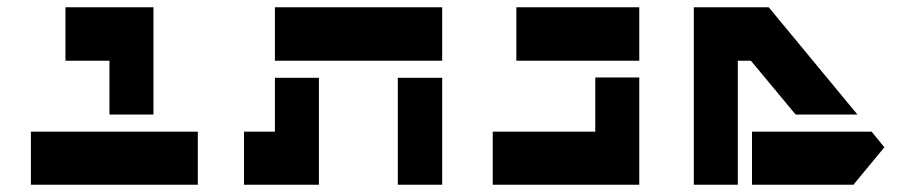

<svg xmlns="http://www.w3.org/2000/svg" viewBox="-20 -753 2505 528"><path d="M160 -733H281H402V-586V-438H281V-586H160ZM65 -391H185H281H402H524V-245H402H281H185H65Z M736 -733H857H1074H1196V-586H1074H857H736ZM736 -539H857V-391V-245H651V-391H736ZM1074 -539H1196V-245H1074Z M1400 -733H1617H1738V-586H1617H1400ZM1617 -540H1738V-391V-245H1617H1335V-391H1617Z M1888 -733H2009H2094L2338 -438H2168L2045 -586H2009V-245H1888V-586ZM2048 -391H2206H2377L2412 -348L2327 -245H2048Z"/></svg>

Font: PatchStencil
Style: Regular
Weight: 400
Version: Version 1.1